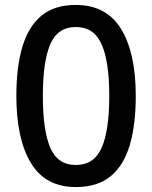

<svg xmlns="http://www.w3.org/2000/svg" viewBox="-20 -745 615 775"><path d="M528 -358Q528 -242 504 -160Q480 -78 427 -34Q374 10 286 10Q163 10 104.5 -87.5Q46 -185 46 -358Q46 -473 70 -555Q94 -637 146.5 -681Q199 -725 286 -725Q409 -725 468.5 -628.5Q528 -532 528 -358ZM153 -358Q153 -218 183 -148.5Q213 -79 286 -79Q359 -79 390 -148Q421 -217 421 -358Q421 -497 390 -566.5Q359 -636 286 -636Q213 -636 183 -566.5Q153 -497 153 -358Z"/></svg>

Font: Noto Sans Khmer UI Medium
Style: Regular
Weight: 500
Designer: Danh Hong and the Monotype Design Team
Foundry: Monotype Imaging Inc.
Version: Version 2.002; ttfautohint (v1.8.4.7-5d5b)